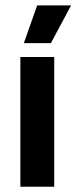

<svg xmlns="http://www.w3.org/2000/svg" viewBox="-20 -706 288 726"><path d="M185 0H57V-490.5H185ZM70.5 -544 120.5 -685.5H248V-684L172.5 -543H70.5Z"/></svg>

Font: Anek Malayalam SemiBold
Style: Regular
Weight: 600
Version: Version 1.003